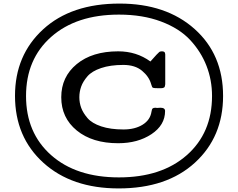

<svg xmlns="http://www.w3.org/2000/svg" viewBox="-20 -781 1318 1062"><path d="M63 -251Q63 -476.1 218.5 -618.7Q374 -761.2 641.1 -761.2Q898.9 -761.2 1056.4 -620.6Q1213.9 -480 1213.9 -250Q1213.9 -23.9 1058.3 118.7Q902.8 261.2 636.2 261.2Q376.5 261.2 219.7 119.1Q63 -22.9 63 -251ZM1152.8 -250Q1152.8 -337.9 1122.3 -416.5Q1091.8 -495.1 1032 -559.6Q972.2 -624 870.6 -662.1Q769 -700.2 638.2 -700.2Q402.3 -700.2 263.2 -577.1Q124 -454.1 124 -250Q124 -45.9 262.9 77.1Q401.9 200.2 637.9 200.2Q874 200.2 1013.4 77.1Q1152.8 -45.9 1152.8 -250ZM318.8 -243.2Q318.8 -356 404.5 -426.5Q490.2 -497.1 633.8 -497.1Q734.9 -497.1 812 -440.9Q855 -489.7 861.8 -494.1Q867.7 -497.1 875 -497.1Q881.8 -497.1 886.5 -495.1Q891.1 -493.2 892.6 -488Q894 -482.9 894 -480Q894 -477.1 894 -469.2V-314.9Q893.1 -300.8 887.5 -296.9Q881.8 -293 869.1 -293H860.8Q831.1 -293 825.9 -295.4Q820.8 -297.9 815.9 -315.9Q804.7 -356.9 765.9 -389.4Q727.1 -421.9 662.1 -421.9Q590.3 -421.9 539.1 -404.5Q487.8 -387.2 463.4 -358.6Q439 -330.1 429 -302Q418.9 -273.9 418.9 -242.9Q418.9 -211.9 429.4 -183.8Q439.9 -155.8 464.4 -127.4Q488.8 -99.1 539.8 -82Q590.8 -64.9 663.1 -64.9Q726.1 -64.9 768.6 -91.1Q811 -117.2 817.9 -163.1Q819.8 -177.2 824.5 -181.2Q829.1 -185.1 839.8 -185.1Q840.8 -185.1 843.5 -184.6Q846.2 -184.1 848.1 -184.1H851.1Q854 -184.1 858.9 -184.6Q863.8 -185.1 867.2 -185.1Q893.1 -185.1 893.1 -167Q893.1 -88.9 817.6 -38.8Q742.2 11.2 633.8 11.2Q490.7 11.2 404.8 -59.1Q318.8 -129.4 318.8 -243.2Z"/></svg>

Font: CMU Concrete
Style: Bold
Weight: 700
Version: Version 0.7.0